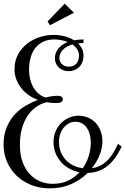

<svg xmlns="http://www.w3.org/2000/svg" viewBox="-30 -1012 690 1057"><path d="M259.8 0Q308.6 0 345.2 -17.6Q381.8 -35.2 407.7 -64Q376.5 -69.8 350.3 -84.5Q324.2 -99.1 305.2 -120.8Q286.1 -142.6 275.4 -170.2Q264.6 -197.8 264.6 -230Q264.6 -261.7 275.9 -288.3Q287.1 -314.9 306.2 -334.2Q325.2 -353.5 350.3 -364.3Q375.5 -375 402.8 -375Q428.2 -375 451.9 -365.7Q475.6 -356.4 493.7 -338.6Q511.7 -320.8 522.7 -294.2Q533.7 -267.6 533.7 -232.9Q533.7 -197.8 518.6 -159.2Q503.4 -120.6 475.6 -85.9Q504.9 -89.8 526.9 -102.5Q548.8 -115.2 565.2 -132.8Q581.5 -150.4 593.5 -170.7Q605.5 -190.9 614.7 -210L619.6 -220.2L639.6 -205.1L634.8 -194.8Q619.6 -164.6 601.1 -139.6Q582.5 -114.7 560.1 -97.2Q537.6 -79.6 510.7 -70.1Q483.9 -60.5 452.6 -60.1Q415 -22 362.3 1.5Q309.6 24.9 244.6 24.9Q187.5 24.9 140.6 5.9Q93.8 -13.2 60.3 -45.9Q26.9 -78.6 8.3 -122.1Q-10.3 -165.5 -10.3 -214.8Q-10.3 -270.5 7.1 -311.8Q24.4 -353 51.8 -382.3Q79.1 -411.6 112.5 -430.9Q146 -450.2 178.7 -461.9Q147.5 -473.6 123.5 -491.7Q99.6 -509.8 83.3 -532Q66.9 -554.2 58.3 -579.3Q49.8 -604.5 49.8 -629.9Q49.8 -675.8 68.8 -711.2Q87.9 -746.6 118.4 -770.8Q148.9 -794.9 187.3 -807.4Q225.6 -819.8 264.6 -819.8Q296.9 -819.8 326.4 -812Q356 -804.2 377.9 -790Q389.6 -792.5 402.6 -793.7Q415.5 -794.9 429.7 -794.9V-774.9Q421.4 -774.9 414.1 -774.4Q406.7 -773.9 399.9 -772.9Q414.1 -759.3 421.9 -742.4Q429.7 -725.6 429.7 -705.1Q429.7 -686 423.6 -670.4Q417.5 -654.8 406.5 -643.6Q395.5 -632.3 380.9 -626.2Q366.2 -620.1 349.6 -620.1Q331.1 -620.1 316.7 -626Q302.2 -631.8 292.5 -641.6Q282.7 -651.4 277.3 -664.6Q272 -677.7 272 -691.9Q272 -704.1 276.1 -716.8Q280.3 -729.5 288.8 -741.2Q297.4 -752.9 310.8 -763.2Q324.2 -773.4 342.8 -780.8Q324.2 -788.6 304 -791.7Q283.7 -794.9 269.5 -794.9Q235.4 -794.9 209.2 -783Q183.1 -771 165.5 -749Q147.9 -727.1 138.9 -695.8Q129.9 -664.6 129.9 -626Q129.9 -601.1 135.7 -576.9Q141.6 -552.7 152.8 -532.5Q164.1 -512.2 181.2 -497.3Q198.2 -482.4 220.7 -475.1Q241.7 -480.5 258.3 -482.7Q274.9 -484.9 284.7 -484.9Q301.3 -484.9 308.6 -479.5Q315.9 -474.1 315.9 -465.8Q315.9 -461.9 314.5 -458.3Q313 -454.6 309.1 -451.7Q305.2 -448.7 298.1 -446.8Q291 -444.8 279.8 -444.8Q265.6 -444.8 252 -445.8Q238.3 -446.8 225.6 -449.2Q193.4 -440.9 166.5 -421.4Q139.6 -401.9 120.4 -372.1Q101.1 -342.3 90.3 -302.7Q79.6 -263.2 79.6 -214.8Q79.6 -159.2 94.7 -118.7Q109.9 -78.1 135.3 -51.8Q160.6 -25.4 192.9 -12.7Q225.1 0 259.8 0ZM469.7 -225.1Q469.7 -255.4 462.6 -277.3Q455.6 -299.3 443.8 -313.7Q432.1 -328.1 417 -335Q401.9 -341.8 385.7 -341.8Q368.7 -341.8 352.5 -334.2Q336.4 -326.7 323.5 -312.5Q310.5 -298.3 302.7 -277.3Q294.9 -256.3 294.9 -230Q294.9 -200.7 304.4 -176Q314 -151.4 331.3 -132.6Q348.6 -113.8 372.8 -101.8Q397 -89.8 425.8 -85.9Q448.2 -118.2 459 -154.8Q469.7 -191.4 469.7 -225.1ZM404.8 -705.1Q404.8 -726.1 394.5 -741.2Q384.3 -756.3 368.7 -767.1Q349.6 -761.7 335.9 -753.4Q322.3 -745.1 313.7 -735.1Q305.2 -725.1 301 -714.1Q296.9 -703.1 296.9 -692.9Q296.9 -673.3 310.8 -659.2Q324.7 -645 349.6 -645Q376 -645 390.4 -661.9Q404.8 -678.7 404.8 -705.1ZM231.9 -894 326.2 -991.7 377 -941.9 245.1 -873Z"/></svg>

Font: Rochester
Style: Regular
Weight: 400
Version: Version 1.006